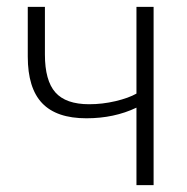

<svg xmlns="http://www.w3.org/2000/svg" viewBox="-20 -540 546 560"><path d="M378 0V-226Q313 -195 232 -195Q145 -195 103 -239Q61 -283 61 -375V-520H111V-381Q111 -305 141.5 -270.5Q172 -236 240 -236Q279 -236 317 -245Q355 -254 378 -267V-520H428V0Z"/></svg>

Font: Raleway Light
Style: Regular
Weight: 300
Designer: Matt McInerney, Pablo Impallari, Rodrigo Fuenzalida
Foundry: Matt McInerney, Pablo Impallari, Rodrigo Fuenzalida
Version: Version 4.026